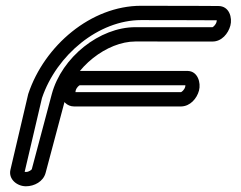

<svg xmlns="http://www.w3.org/2000/svg" viewBox="-20 -626 843 671"><path d="M613.7 -254C644.5 -254.9 667.8 -281.1 675.5 -309.6C682.7 -336.8 671.2 -376.7 637 -378C624.2 -378.4 260.7 -378.1 258.2 -378.1C226.8 -378.1 203.7 -350.7 196.2 -322.5C191 -303.3 192.8 -281.7 207.7 -266.7C215.6 -258.7 226.8 -254 238.4 -254ZM612.6 -304H243.6C243.7 -305.7 243.9 -307.3 244.5 -309.6C247.3 -320.1 256.4 -327.4 258.6 -328.1C271 -328.1 586.2 -328.3 628 -328.1C628 -326.4 627.8 -324.8 627.2 -322.5C624.1 -311.1 614.5 -304.5 612.6 -304ZM139.3 -21.5C139.3 -21.5 177.4 -165 209.2 -283.8C238.1 -391.7 354.4 -481 453 -481C564.5 -481 723 -480.9 723 -480.9C754.6 -480.9 777.6 -508.5 785.1 -536.5C792.4 -564 781.8 -605 742.9 -605C742.9 -605 634.7 -605.8 473 -605.8C298.3 -605.8 135.1 -466.8 78.9 -298.2C78.7 -297.7 78.4 -296.7 78.3 -296C78 -294.9 19.6 -45.5 16.4 -32.4C9 0.4 39.7 25 70.6 25C100.1 25 131.2 8.5 139.3 -21.5ZM91.1 -34.6C90.4 -33 81.7 -25 70.6 -25C68.7 -25 66.7 -25.3 66.2 -25.5C73.2 -55.2 122.8 -266.7 126.7 -283.5C178 -434.8 325.2 -555.8 473 -555.8C614.5 -555.8 715.7 -555.2 737.6 -555.1C737.6 -553.3 737.4 -551.7 736.8 -549.5C733.8 -538.5 724.5 -531.5 722.7 -530.9C713.5 -530.9 561.3 -531 453 -531C328.6 -531 195.7 -426.7 160.9 -296.8C129.7 -180 92.4 -39.7 91.1 -34.6Z"/></svg>

Font: Hi.
Style: Regular
Weight: 400
Designer: Mew Too, Robert Jablonski
Foundry: Cannot Into Space Fonts
Version: Version 1.996